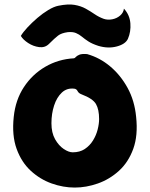

<svg xmlns="http://www.w3.org/2000/svg" viewBox="-20 -832 676 866"><path d="M74 -670Q84 -687 104 -708.5Q124 -730 148.5 -751Q173 -772 198 -787Q223 -802 243 -806Q287 -815 316 -810Q345 -805 366.5 -793Q388 -781 407 -768Q426 -755 448 -747Q466 -741 486.5 -745Q507 -749 522 -762Q537 -775 539 -793Q565 -765 568 -727Q571 -689 557 -657Q546 -633 507 -622.5Q468 -612 424 -625Q396 -634 379 -645Q362 -656 349.5 -666.5Q337 -677 322.5 -683Q308 -689 286 -687Q257 -683 242 -671.5Q227 -660 201 -634Q183 -616 156.5 -619.5Q130 -623 107 -638Q84 -653 74 -670ZM594 -305Q603 -221 581 -160.5Q559 -100 516.5 -61.5Q474 -23 421.5 -4.5Q369 14 317 14Q265 14 213 -4.5Q161 -23 119 -61.5Q77 -100 55 -160.5Q33 -221 42 -305Q50 -382 88 -439.5Q126 -497 184.5 -531Q243 -565 313 -569Q317 -569 321.5 -574.5Q326 -580 337.5 -585Q349 -590 373 -588Q430 -572 477 -532.5Q524 -493 555.5 -435.5Q587 -378 594 -305ZM308 -145Q340 -145 362.5 -160Q385 -175 399.5 -198.5Q414 -222 420.5 -248Q427 -274 427 -295Q427 -338 413 -362.5Q399 -387 349 -406Q335 -411 330 -421Q325 -431 315 -432Q282 -436 259 -414.5Q236 -393 224 -356Q212 -319 212 -276Q212 -233 228.5 -204Q245 -175 267.5 -160Q290 -145 308 -145Z"/></svg>

Font: Potta One
Style: Regular
Weight: 400
Designer: 108,108go
Foundry: Font Zone 108
Version: Version 1.000